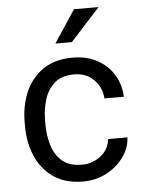

<svg xmlns="http://www.w3.org/2000/svg" viewBox="-54 -793 631 846"><g transform="rotate(-5 261.5 -370.0)"><path d="M280.3 -64.5Q328.6 -64.5 365 -93.5Q401.4 -122.6 404.8 -167H490.7Q488.3 -120.1 459.2 -79.8Q430.2 -39.6 383.3 -14.9Q336.4 9.8 280.3 9.8Q200.7 9.8 148.7 -26.6Q96.7 -63 71 -123Q45.4 -183.1 45.4 -253.9V-274.4Q45.4 -345.2 71 -405.3Q96.7 -465.3 148.9 -501.7Q201.2 -538.1 280.3 -538.1Q342.3 -538.1 388.7 -512.9Q435.1 -487.8 461.7 -444.6Q488.3 -401.4 490.7 -346.7H404.8Q401.4 -395.5 367.9 -429.7Q334.5 -463.9 280.3 -463.9Q224.6 -463.9 193.1 -435.5Q161.6 -407.2 148.7 -363.8Q135.7 -320.3 135.7 -274.4V-253.9Q135.7 -207.5 148.4 -164.1Q161.1 -120.6 192.6 -92.5Q224.1 -64.5 280.3 -64.5ZM210.4 -606.4 305.2 -750H414.1L283.2 -606.4Z"/></g></svg>

Font: Vazirmatn UI FD
Style: Regular
Weight: 400
Designer: Saber Rastikerdar
Foundry: Saber Rastikerdar
Version: Version 33.003